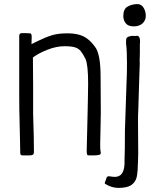

<svg xmlns="http://www.w3.org/2000/svg" viewBox="-20 -760 749 939"><path d="M79 -13 78 -69Q73 -264 74 -294V-584Q74 -598 87 -598H105L127 -597Q135 -597 135 -580L134 -544L164 -559Q203 -578 233.5 -587.5Q264 -597 311 -597Q357 -597 387.5 -582.5Q418 -568 444 -532Q472 -498 472 -384L473 -210L472 -150Q470 -86 470 -56Q470 -30 471 -25Q473 -15 473 -14Q473 -8 470.5 -5.5Q468 -3 462 -2Q454 0 436.5 0Q419 0 415 0Q408 0 406 -4Q404 -8 404 -23L408 -189L410 -282L411 -352Q411 -444 398 -472Q385 -498 374.5 -510.5Q364 -523 346.5 -528.5Q329 -534 296 -534Q256 -534 212.5 -517Q169 -500 141 -479Q141 -400 142 -341V-203Q144 -153 145 -97Q146 -41 146 -16Q146 -8 141.5 -4Q137 0 124 0H90Q84 0 81.5 -3Q79 -6 79 -13ZM583 -682Q583 -716 604.5 -728Q626 -740 653 -740Q671 -740 682 -722.5Q693 -705 693 -682Q693 -661 677.5 -646Q662 -631 634 -631Q607 -631 595 -646Q583 -661 583 -682ZM494 139Q491 136 493 132L499 116Q499 115 501.5 108.5Q504 102 513 102Q517 102 524.5 103.5Q532 105 542 105Q586 105 589 42V22Q591 -21 591 -123L599 -361Q601 -395 601 -449Q601 -511 597 -543Q596 -550 596.5 -556.5Q597 -563 597 -566Q597 -580 617 -583Q621 -585 629 -584.5Q637 -584 639 -584L649 -585Q665 -585 665 -557L664 -544V-501L663 -463Q664 -450 663 -432.5Q662 -415 662 -407L656 -213Q655 -206 655 -165L656 -7L655 28Q654 79 649 104Q644 129 623.5 144Q603 159 559 159Q526 159 494 139Z"/></svg>

Font: Barriecito
Style: Regular
Weight: 400
Designer: Pablo Cosgaya & Sergio Jiménez
Foundry: Pablo Cosgaya & Sergio Jiménez
Version: Version 1.001